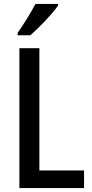

<svg xmlns="http://www.w3.org/2000/svg" viewBox="-20 -960 469 980"><path d="M276 -931V-940H161C138 -896 104 -841 70 -792V-780H135C179 -818 250 -892 276 -931ZM79 0H409V-90H181V-714H79Z"/></svg>

Font: Noto Sans Gujarati UI Condensed Medium
Style: Regular
Weight: 500
Width: 3
Designer: Jelle Bosma - Monotype Design Team, Universal Thirst
Foundry: Monotype Imaging Inc.
Version: Version 2.106